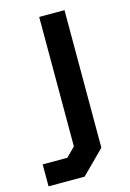

<svg xmlns="http://www.w3.org/2000/svg" viewBox="-173 -554 561 828"><g transform="rotate(-15 107.0 -140.0)"><path d="M-62 120H48L88 80V-498H201V116L99 218H-62Z"/></g></svg>

Font: Chakra Petch SemiBold
Style: Regular
Weight: 600
Designer: Katatrad Aksorn Co.,Ltd.
Foundry: Cadson Demak Co.,Ltd.
Version: Version 1.000; ttfautohint (v1.6)